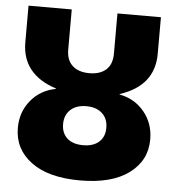

<svg xmlns="http://www.w3.org/2000/svg" viewBox="-53 -779 760 838"><g transform="rotate(5 327.5 -360.0)"><path d="M38.1 -195.3Q38.1 -264.6 79.6 -315.4Q121.1 -366.2 188.5 -378.9V-380.9Q38.1 -429.7 38.1 -570.3V-730.5H227.5V-554.7Q227.5 -507.8 254.4 -483.9Q281.2 -460 328.1 -460Q375 -460 401.4 -483.9Q427.7 -507.8 427.7 -554.7V-730.5H618.2V-570.3Q618.2 -429.7 467.8 -380.9V-378.9Q535.2 -366.2 576.7 -315.4Q618.2 -264.6 618.2 -195.3Q618.2 -102.5 542.5 -46.4Q466.8 9.8 328.1 9.8Q189.5 9.8 113.8 -46.4Q38.1 -102.5 38.1 -195.3ZM258.8 -292Q233.4 -268.6 233.4 -229Q233.4 -189.5 258.3 -167Q283.2 -144.5 328.1 -144.5Q373 -144.5 397.9 -167Q422.9 -189.5 422.9 -229Q422.9 -268.6 397.5 -292Q372.1 -315.4 328.1 -315.4Q284.2 -315.4 258.8 -292Z"/></g></svg>

Font: GenEi M Gothic v2 Black
Style: Regular
Weight: 900
Version: Version 2.0